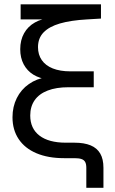

<svg xmlns="http://www.w3.org/2000/svg" viewBox="-20 -748 543 908"><path d="M388.2 45.4Q388.2 27.8 382.8 18.1Q377.4 8.3 365.5 4.2Q353.5 0 332 0H282.7Q207.5 0 152.6 -23.2Q97.7 -46.4 68.4 -90.1Q39.1 -133.8 39.1 -193.4Q39.1 -243.2 59.3 -283.9Q79.6 -324.7 116.7 -350.6Q153.8 -376.5 202.1 -383.3L206.1 -372.6Q167 -377 137.7 -395Q108.4 -413.1 92 -443.8Q75.7 -474.6 75.7 -515.1Q75.7 -558.1 93.8 -590.6Q111.8 -623 145.3 -641.8Q178.7 -660.6 224.1 -663.6V-656.2H77.6V-727.5H457.5V-660.2L391.6 -656.2Q314.5 -651.9 263.4 -637Q212.4 -622.1 186 -594.7Q159.7 -567.4 159.7 -524.9Q159.7 -489.7 177.5 -463.9Q195.3 -438 229.7 -424.3Q264.2 -410.6 312.5 -410.6H423.3V-335.4H303.2Q246.1 -335.4 205.6 -319.8Q165 -304.2 144 -274.2Q123 -244.1 123 -201.7Q123 -140.1 166.7 -106.7Q210.4 -73.2 291.5 -73.2H332Q378.4 -73.2 408.7 -60.5Q439 -47.9 454.1 -21.7Q469.2 4.4 469.2 45.4V140.1H388.2Z"/></svg>

Font: Intratopia Thin
Style: Regular
Weight: 100
Designer: Rasmus Andersson
Foundry: rsms
Version: Version 3.000;Glyphs 3.2.3 (3260)